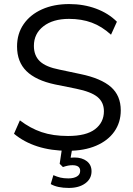

<svg xmlns="http://www.w3.org/2000/svg" viewBox="-20 -734 655 946"><path d="M315 9Q232 9 165 -12.5Q98 -34 49 -75L78 -141Q129 -102 185 -83Q241 -64 315 -64Q405 -64 448.5 -97.5Q492 -131 492 -186Q492 -230 460.5 -256Q429 -282 355 -297L251 -318Q157 -338 110.5 -383.5Q64 -429 64 -505Q64 -568 96.5 -615Q129 -662 187 -688Q245 -714 321 -714Q392 -714 453 -691.5Q514 -669 556 -627L527 -563Q482 -604 432 -622.5Q382 -641 320 -641Q241 -641 194 -604.5Q147 -568 147 -508Q147 -460 176.5 -432Q206 -404 273 -391L377 -369Q478 -348 526.5 -305.5Q575 -263 575 -190Q575 -131 543.5 -86Q512 -41 453.5 -16Q395 9 315 9ZM319 192Q263 192 230 173L243 129Q261 137 277.5 141Q294 145 317 145Q343 145 359 135.5Q375 126 375 108Q375 80 337 80Q326 80 315.5 82Q305 84 290 89L274 73L288 -20H339L328 43Q338 42 347 42Q384 42 407.5 60Q431 78 431 110Q431 147 400 169.5Q369 192 319 192Z"/></svg>

Font: Nunito Sans
Style: Regular
Weight: 400
Designer: Vernon Adams
Foundry: Vernon Adams
Version: Version 3.101; ttfautohint (v1.8.4.7-5d5b);gftools[0.9.27]